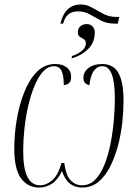

<svg xmlns="http://www.w3.org/2000/svg" viewBox="-20 -831 613 861"><path d="M251 -725Q262 -771 285.5 -791Q309 -811 341 -811Q368 -811 392.5 -797Q417 -783 443.5 -769Q470 -755 502 -755H515L508 -725H496Q459 -725 432.5 -739Q406 -753 382.5 -766.5Q359 -780 331 -780Q303 -780 287 -767Q271 -754 263 -725ZM303 -580Q325 -586 345 -601.5Q365 -617 365 -637Q365 -650 356 -655Q347 -660 338 -666Q329 -672 329 -687Q329 -703 340.5 -713Q352 -723 370 -723Q385 -723 395 -712.5Q405 -702 405 -686Q405 -640 374.5 -610.5Q344 -581 301 -569ZM157 10Q104 10 74 -31.5Q44 -73 44 -166Q44 -228 55 -294Q66 -360 88.5 -417Q111 -474 145.5 -509Q180 -544 228 -544Q260 -544 279.5 -528.5Q299 -513 299 -487Q299 -466 289 -458Q279 -450 266 -449Q266 -491 256.5 -512.5Q247 -534 222 -534Q195 -534 173 -510Q151 -486 134.5 -445.5Q118 -405 106.5 -355.5Q95 -306 89.5 -254Q84 -202 84 -156Q84 -73 103.5 -36.5Q123 0 160 0Q186 0 212.5 -21Q239 -42 256 -100H268Q276 -43 297.5 -21.5Q319 0 348 0Q382 0 407 -25.5Q432 -51 449 -94Q466 -137 476 -188.5Q486 -240 490.5 -292Q495 -344 495 -389Q495 -534 440 -534Q390 -534 381 -449Q354 -455 354 -481Q354 -509 377.5 -526.5Q401 -544 439 -544Q467 -544 488.5 -529.5Q510 -515 522 -478.5Q534 -442 534 -377Q534 -334 528.5 -282.5Q523 -231 509.5 -179.5Q496 -128 474.5 -85Q453 -42 422 -16Q391 10 348 10Q316 10 293.5 -7.5Q271 -25 258 -64Q239 -24 212.5 -7Q186 10 157 10Z"/></svg>

Font: Noto Serif Display Condensed ExtraLight
Style: Italic
Weight: 200
Width: 3
Italic angle: -12°
Designer: Monotype Design Team
Foundry: Monotype Imaging Inc.
Version: Version 2.009